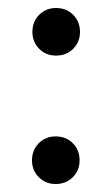

<svg xmlns="http://www.w3.org/2000/svg" viewBox="-20 -492 280 480"><path d="M60 -91Q60 -117 77 -134Q94 -151 119 -151Q145 -151 162 -134Q179 -117 179 -91Q179 -66 162 -49Q145 -32 119 -32Q94 -32 77 -49Q60 -66 60 -91ZM61 -412Q61 -438 78 -455Q95 -472 120 -472Q146 -472 163 -455Q180 -438 180 -412Q180 -387 163 -370Q146 -353 120 -353Q95 -353 78 -370Q61 -387 61 -412Z"/></svg>

Font: Akshar
Style: Regular
Weight: 400
Designer: Tall Chai
Foundry: Tall Chai
Version: Version 1.000